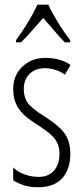

<svg xmlns="http://www.w3.org/2000/svg" viewBox="-20 -786 355 816"><path d="M255.4 -606Q234.9 -626.5 210.9 -655.3L163.6 -710Q147.5 -691.9 114.3 -653.8Q89.4 -625.5 69.3 -606H48.3V-615.2Q107.4 -697.3 139.2 -766.1H185.5Q196.8 -739.7 223.6 -695.3Q246.6 -656.7 278.3 -615.2V-606ZM278.8 -132.8Q278.8 -65.9 243.7 -27.8Q209 9.8 142.1 9.8Q105 9.8 78.6 0.5Q51.8 -8.8 36.1 -20V-74.2Q54.7 -55.7 84 -44.9Q113.3 -34.2 145 -34.2Q186 -34.2 209.5 -61Q232.9 -87.9 232.9 -132.8Q232.9 -167.5 215.8 -191.9Q198.2 -217.3 151.9 -247.1Q97.7 -281.2 78.1 -301.8Q57.1 -323.2 46.9 -347.7Q36.1 -372.6 36.1 -408.2Q36.1 -465.3 74.7 -502.4Q113.8 -540 172.9 -540Q236.3 -540 279.8 -509.8L255.9 -469.2Q215.8 -496.1 170.9 -496.1Q129.9 -496.1 105.5 -471.7Q81.1 -447.3 81.1 -408.2Q81.1 -372.1 97.7 -349.1Q114.3 -325.7 168 -292Q218.3 -259.3 240.2 -236.3Q259.8 -216.3 269.5 -190.4Q278.8 -166 278.8 -132.8Z"/></svg>

Font: Germano
Style: Regular
Weight: 300
Width: 3
Foundry: Ascender Corporation
Version: Version 1.10; ttfautohint (v1.5)